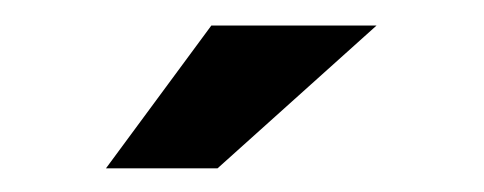

<svg xmlns="http://www.w3.org/2000/svg" viewBox="-20 -738 388 154"><path d="M65 -603H154.5L282 -717.5H149.5Z"/></svg>

Font: Anybody Thin ExtraBold
Style: Regular
Weight: 800
Version: Version 1.113;gftools[0.9.25]